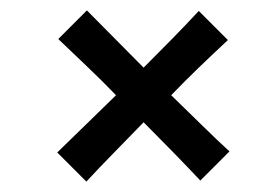

<svg xmlns="http://www.w3.org/2000/svg" viewBox="-20 -412 502 369"><path d="M146 -63 90 -119Q117 -145 145.5 -173Q174 -201 203 -229Q175 -258 146.5 -285Q118 -312 92 -337L147 -392Q174 -365 201.5 -337Q229 -309 256 -282Q284 -310 311 -337.5Q338 -365 362 -391L418 -335Q390 -309 362.5 -282.5Q335 -256 309 -229Q340 -199 368.5 -171Q397 -143 421 -121L365 -65Q315 -118 256 -177Q226 -146 198 -117.5Q170 -89 146 -63Z"/></svg>

Font: Maname
Style: Regular
Weight: 400
Designer: Pathum Egodawatta
Foundry: mooniak
Version: Version 1.000; ttfautohint (v1.8.4.7-5d5b)